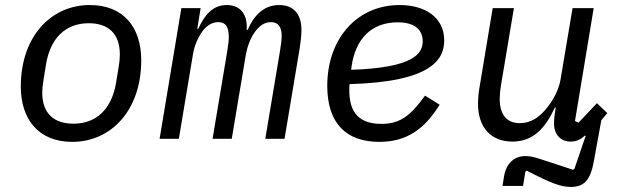

<svg xmlns="http://www.w3.org/2000/svg" viewBox="-20 -548 2441 758"><path d="M264.9 12.1C418.7 12.1 537.6 -112.6 537.6 -309.7C537.6 -439.3 468.8 -528.1 334.2 -528.1C181.1 -528.1 62.1 -403.4 62.1 -206.3C62.1 -76.7 132.5 12.1 264.9 12.1ZM146.7 -183.2C146.7 -195.3 148.1 -210.6 152 -233.7L161.9 -295.1C178.6 -394.5 236.2 -456.3 330.3 -456.3C405.5 -456.3 453.1 -417.6 453.1 -332.7C453.1 -320.7 452.1 -305.4 448.2 -282.3L438.2 -220.9C421.5 -121.4 364 -59.7 269.9 -59.7C194.6 -59.7 146.7 -98.4 146.7 -183.2Z M686.1 0 741.8 -333.5C746.4 -362.2 758.2 -394.5 777 -421.2C793 -444.6 815 -460.6 842 -460.6C869.3 -460.6 883.2 -443.9 883.2 -403.1C883.2 -387.1 881 -368.6 877.1 -345.5L819.2 0H894.9L950.6 -332.4C956 -362.6 967.7 -395.6 985.8 -421.2C1002.5 -444.2 1022 -460.6 1049.4 -460.6C1078.5 -460.6 1092 -441.8 1092 -405.9C1092 -392 1089.1 -368.6 1085.2 -345.5L1027.3 0H1103.3L1163.4 -358.7C1167.3 -382.8 1170.1 -410.2 1170.1 -429.3C1170.1 -492.2 1139.2 -528.1 1082.4 -528.1C1022 -528.1 983.3 -488.6 957.4 -429.7H953.8C958.1 -486.9 932.5 -528.1 875.4 -528.1C818.2 -528.1 786.9 -486.9 762.8 -434.3H758.9L772 -516H696L610.1 0Z M1477.6 12.1C1588.4 12.1 1658 -41.2 1715.6 -134.6L1658 -170.5C1600.1 -89.8 1558.2 -58.9 1485.8 -58.9C1381 -58.9 1359 -122.9 1359 -193.2C1359 -195.7 1359 -206 1360.1 -215.9C1686.4 -224.8 1733.7 -315 1733.7 -388.5C1733.7 -479 1658.7 -528.1 1557.5 -528.1C1390.3 -528.1 1272 -396.3 1272 -209.2C1272 -61.8 1345.9 12.1 1477.6 12.1ZM1366.5 -272.4 1367.5 -282.7C1382.8 -397.4 1449.2 -459.9 1550.1 -459.9C1622.5 -459.9 1648.8 -426.1 1648.8 -384.9C1648.8 -336.3 1612.9 -280.5 1366.5 -272.4Z M2032.3 -61.8C1977.6 -61.8 1952.8 -99.4 1952.8 -157.3C1952.8 -169.4 1954.2 -189.6 1958.1 -213.1L2008.9 -516H1925.1L1873.9 -208.1C1869.3 -183.2 1867.2 -158.7 1867.2 -138.1C1867.2 -45.1 1918 11 2003.2 11C2084.2 11 2132.5 -41.2 2170.5 -123.2H2174.4C2169 -95.9 2167.3 -78.1 2167.3 -58.9C2167.3 -17 2194.2 11 2232.2 11C2246.4 11 2258.5 7.8 2269.9 1.8C2276.6 -2.1 2282.7 -6.7 2288.7 -12.8L2291.9 -10.7L2247.9 118.3L2242.2 122.2L2119.7 82C2083.8 70.3 2072.1 68.2 2054 68.2C2010.3 68.2 1978 96.9 1969.8 149.1L1963.8 186.1H2045.1L2054 129.6L2059.7 125.7C2153.4 174.7 2194.2 190 2233.3 190C2282.3 190 2310 168.3 2324.2 89.8L2354 -73.2L2377.5 -101.6L2336.6 -140.6L2263.8 -63.6L2250 -70.3L2323.9 -516H2240.4L2192.8 -233.3C2182.9 -175.8 2146 -130.3 2134.9 -116.8C2106.2 -83.1 2074.6 -61.8 2032.3 -61.8Z"/></svg>

Font: Margiela Mono Italic Text It
Style: Regular
Weight: 400
Designer: Mike Abbink, Paul van der Laan, Pieter van Rosmalen
Foundry: Bold Monday
Version: Version 2.003 2021